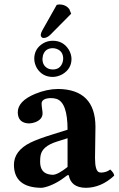

<svg xmlns="http://www.w3.org/2000/svg" viewBox="-20 -852 546 881"><path d="M222.2 -630.9Q187.5 -630.9 177.2 -598.1Q175.3 -589.8 174.8 -582Q174.8 -547.9 204.1 -536.1Q212.9 -533.2 222.2 -533.2Q255.4 -533.2 266.6 -564Q269.5 -573.2 270 -582Q270 -617.2 239.3 -627.9Q230.5 -630.9 222.2 -630.9ZM137.2 -582Q137.2 -628.9 178.2 -653.3Q198.2 -665 222.2 -665Q269 -665 294.4 -626Q307.6 -605 308.1 -582Q308.1 -536.6 267.1 -511.7Q245.6 -499.5 222.2 -499Q174.8 -499 149.4 -539.1Q137.7 -559.6 137.2 -582ZM295.4 -48.3 289.1 -47.9Q234.9 -4.9 185.5 7.3Q175.8 9.8 168.9 9.8Q44.9 8.3 43.9 -95.2Q43.9 -160.2 120.1 -197.8Q153.8 -214.4 223.1 -235.8L290 -256.8Q290 -382.3 238.8 -398.4Q227.5 -401.9 212.9 -401.9Q174.3 -400.9 170.9 -379.4Q169.9 -373.5 174.8 -339.8Q175.3 -335 175.3 -332Q175.3 -304.7 142.6 -291.5Q128.4 -286.1 113.3 -285.6Q62.5 -287.1 61.5 -336.4Q61.5 -388.2 141.6 -421.4Q194.8 -443.4 247.1 -443.8Q417 -441.4 418 -271L416 -127Q416 -68.4 434.6 -61.5Q439.5 -60.1 443.8 -60.1Q468.3 -60.5 485.8 -74.2Q503.4 -58.1 503.9 -45.9Q443.8 9.8 373 9.8Q305.7 8.8 295.4 -48.3ZM290 -217.8 237.8 -201.2Q174.8 -180.7 166.5 -140.1Q164.1 -128.4 164.1 -109.9Q164.1 -56.2 211.9 -50.8Q217.3 -50.3 222.2 -49.8Q246.1 -50.8 290 -85.9ZM240.2 -829.6Q245.1 -831.1 252.9 -831.5Q282.7 -831.1 298.3 -809.6L306.6 -789.1L210.4 -691.9Q195.3 -677.7 180.2 -677.7Q170.9 -677.7 167.5 -687.5Q167 -689.5 167 -689.9Q167.5 -701.2 173.8 -711.9Z"/></svg>

Font: Linux Libertine O
Style: Bold
Weight: 700
Designer: Philipp H. Poll
Foundry: Philipp H. Poll
Version: Version 5.0.0